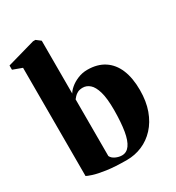

<svg xmlns="http://www.w3.org/2000/svg" viewBox="-199 -935 972 1062"><g transform="rotate(-30 286.5 -404.0)"><path d="M-4 -739.5V-766.5L175.5 -817.5H191L219 -796V-458.5Q226 -472.5 246 -489.8Q266 -507 295 -519Q324 -531 356 -531Q420 -531 464 -502.2Q508 -473.5 530.5 -419.5Q553 -365.5 553 -288.5Q553 -216.5 532.8 -160.8Q512.5 -105 476.8 -66.5Q441 -28 395 -8.5Q349 11 298 11Q221 11 169.5 3.5Q118 -4 89.8 -13.2Q61.5 -22.5 54.5 -27V-718ZM285 -458Q264.5 -458 251.5 -451Q238.5 -444 231 -435.5Q223.5 -427 219 -421.5V-59.5Q227 -43 247.2 -33.8Q267.5 -24.5 287 -24.5Q317 -24.5 336.2 -51.2Q355.5 -78 364.5 -131.2Q373.5 -184.5 374 -264.5Q374 -339 361.8 -381Q349.5 -423 329.2 -440.5Q309 -458 285 -458Z"/></g></svg>

Font: Merriweather 120pt Black
Style: Regular
Weight: 900
Designer: Eben Sorkin
Foundry: Eben Sorkin
Version: Version 2.100